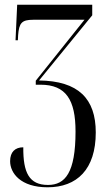

<svg xmlns="http://www.w3.org/2000/svg" viewBox="-20 -556 456 816"><path d="M182 240C307 240 387 164 387 7C387 -137 313 -212 146 -214L372 -491V-536H53L46 -385H56L57 -406C61 -458 72 -472 121 -472H339L132 -213V-196H152C261 -196 301 -131 301 3C301 178 257 230 184 230C104 230 78 178 79 70C44 70 23 90 23 129C23 180 68 240 182 240Z"/></svg>

Font: Noto Serif Display ExtraCondensed
Style: Regular
Weight: 400
Width: 2
Designer: Monotype Design Team
Foundry: Monotype Imaging Inc.
Version: Version 2.009